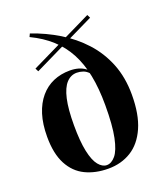

<svg xmlns="http://www.w3.org/2000/svg" viewBox="-145 -881 857 994"><g transform="rotate(-20 283.5 -383.5)"><path d="M137 -782Q216 -755 286 -712.5Q356 -670 410 -611Q464 -552 494.5 -475.5Q525 -399 525 -304Q525 -195 493.5 -124Q462 -53 407 -19Q352 15 281 15Q210 15 155 -11.5Q100 -38 69 -96.5Q38 -155 38 -248Q38 -318 54.5 -370.5Q71 -423 101.5 -459Q132 -495 173.5 -513Q215 -531 265 -531Q316 -531 349 -507Q382 -483 398 -432L383 -428Q377 -462 362 -479Q347 -496 329.5 -502Q312 -508 295 -508Q262 -508 238 -482Q214 -456 201.5 -401Q189 -346 189 -257Q189 -168 201 -112Q213 -56 234 -30.5Q255 -5 279 -5Q305 -5 327.5 -32Q350 -59 363.5 -123.5Q377 -188 377 -300Q377 -392 362.5 -464.5Q348 -537 318 -593Q288 -649 241 -691.5Q194 -734 129 -765ZM293 -694 310 -680 111 -583 102 -601ZM449 -770 458 -752 310 -680 293 -694Z"/></g></svg>

Font: Playfair Display
Style: Bold
Weight: 700
Designer: Claus Eggers Sørensen
Foundry: Claus Eggers Sørensen
Version: Version 1.203